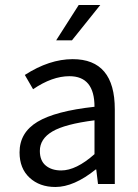

<svg xmlns="http://www.w3.org/2000/svg" viewBox="-20 -734 552 766"><path d="M58 -126Q58 -205 129.5 -248Q201 -291 357 -308Q357 -430 257 -430Q188 -430 112 -378L79 -435Q177 -498 270 -498Q438 -498 438 -298V0H371L364 -58H362Q275 12 201 12Q138 12 98 -25Q58 -62 58 -126ZM139 -132Q139 -93 162.5 -73.5Q186 -54 224 -54Q284 -54 357 -119V-254Q239 -239 189 -209.5Q139 -180 139 -132ZM204 -573 294 -714H380L267 -573Z"/></svg>

Font: RibengUni
Style: Regular
Weight: 400
Designer: (1) Dr. Andrew Glass (Program Manager at Microsoft Corporation)
(2) Bivuti Chakma (Suz Moriz)
(3) Paul D. Hunt (Adobe Co
Foundry: Bivuti Chakma and Jyoti Chakma
Version: Version 1.2020